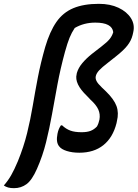

<svg xmlns="http://www.w3.org/2000/svg" viewBox="-93 -786 718 1002"><path d="M423 -766Q482 -766 525.5 -745.5Q569 -725 590.5 -691Q612 -657 602 -616L599 -603Q592 -574 571.5 -548Q551 -522 510 -490L472 -460Q438 -434 424 -418.5Q410 -403 407 -389Q404 -377 410.5 -363.5Q417 -350 439 -329L460 -309Q502 -268 515 -232.5Q528 -197 517 -153L515 -143Q496 -68 446.5 -28.5Q397 11 321 11Q284 11 255.5 2Q227 -7 216 -22Q198 -43 207 -88Q212 -114 225 -132H231Q251 -113 274 -104.5Q297 -96 333 -96Q361 -96 379.5 -103Q398 -110 413 -126Q422 -142 426 -162Q431 -190 420 -214.5Q409 -239 379 -266L361 -285Q294 -349 307 -399L308 -405Q316 -432 336.5 -456.5Q357 -481 387 -505L436 -543Q466 -566 479 -582Q492 -598 498 -618Q492 -668 404 -668Q345 -668 297 -640Q281 -616 270 -589Q259 -562 246 -515Q222 -427 207 -346Q192 -265 178.5 -190Q165 -115 147.5 -44Q130 27 100 95Q74 154 45.5 175Q17 196 -20 196Q-38 196 -50.5 192.5Q-63 189 -73 182Q-51 157 -34.5 128Q-18 99 0 56Q31 -20 48.5 -91.5Q66 -163 78 -234.5Q90 -306 104.5 -381.5Q119 -457 143 -541Q167 -622 201.5 -671.5Q236 -721 290 -743.5Q344 -766 423 -766Z"/></svg>

Font: Recursive Mn Csl St Med
Style: Italic
Weight: 500
Italic angle: -15°
Monospace: yes
Version: Version 1.079;hotconv 1.0.112;makeotfexe 2.5.65598; ttfautoh